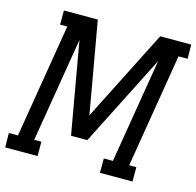

<svg xmlns="http://www.w3.org/2000/svg" viewBox="-110 -846 978 957"><g transform="rotate(15 379.5 -367.5)"><path d="M-2 0 -3 -74H44L141 -662H104V-735H279L362 -263L601 -735H761L762 -662H715L618 -74H655V0H487V-74H534L623 -613L384 -141H300L217 -613L128 -74H165V0Z"/></g></svg>

Font: Iosevka Plex Etoile
Style: Italic
Weight: 400
Italic angle: -9°
Designer: Belleve Invis
Foundry: Belleve Invis
Version: Version 25.1.1; ttfautohint (v1.8.4)